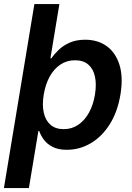

<svg xmlns="http://www.w3.org/2000/svg" viewBox="-34 -748 670 972"><path d="M304.2 10.3Q260.7 10.3 232.7 -4.2Q204.6 -18.6 188.5 -40.3Q172.4 -62 164.6 -84.5H160.2L112.3 204.1H-14.2L140.1 -727.5H266.6L221.2 -452.6H225.6Q240.7 -474.1 263.4 -495.8Q286.1 -517.6 319.1 -532.2Q352.1 -546.9 397 -546.9Q460.9 -546.9 506.1 -514.4Q551.3 -481.9 570.8 -419.9Q590.3 -357.9 575.7 -269Q561 -181.2 521.5 -118.7Q481.9 -56.2 425.5 -22.9Q369.1 10.3 304.2 10.3ZM288.6 -94.2Q330.1 -94.2 362.5 -116.5Q395 -138.7 416.7 -178.2Q438.5 -217.8 446.8 -269.5Q455.1 -320.8 446.8 -359.9Q438.5 -398.9 413.3 -420.9Q388.2 -442.9 346.2 -442.9Q304.7 -442.9 272.2 -421.4Q239.7 -399.9 218 -361.1Q196.3 -322.3 187.5 -269.5Q178.7 -217.3 187.5 -177.7Q196.3 -138.2 221.7 -116.2Q247.1 -94.2 288.6 -94.2Z"/></svg>

Font: Inter 18pt SemiBold
Style: Italic
Weight: 600
Italic angle: -9.3988°
Designer: Rasmus Andersson
Foundry: rsms
Version: Version 4.001;git-66647c0bb